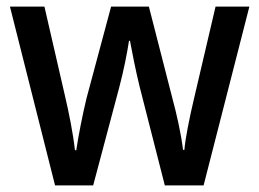

<svg xmlns="http://www.w3.org/2000/svg" viewBox="-20 -560 782 579"><path d="M401 -299 477 -1H594L732 -540H630L564 -258C551 -203 539 -143 536 -108H532C526 -158 512 -219 500 -263L429 -540H315L241 -264C229 -215 216 -148 210 -107H206C201 -154 188 -220 175 -275L114 -540H10L146 -1H261L340 -298C353 -347 364 -403 369 -437H372C378 -404 389 -348 401 -299Z"/></svg>

Font: Noto Sans Lao Looped SemiCondensed Medium
Style: Regular
Weight: 500
Width: 4
Designer: Mark Frömberg, Ben Mitchell
Foundry: The Fontpad Ltd
Version: Version 1.002